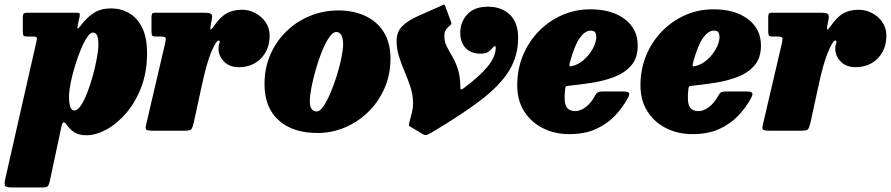

<svg xmlns="http://www.w3.org/2000/svg" viewBox="-86 -576 3925 846"><path d="M37.5 -520H248.5Q259.5 -520 263.2 -517.8Q267 -515.5 265 -504L257.5 -470Q254 -454 256.2 -451Q258.5 -448 271.5 -465.5Q296.5 -499 327.5 -519Q358.5 -539 403.5 -539Q446 -539 482 -518.8Q518 -498.5 540 -455Q562 -411.5 562 -341.5Q562 -259 536.5 -192.2Q511 -125.5 470.5 -78.2Q430 -31 383.5 -5.5Q337 20 294.5 20Q260.5 20 239.5 5.5Q218.5 -9 206 -28.5Q191.5 -49 185 -20L133 224Q129 240.5 123.8 245.2Q118.5 250 100.5 250H-33.5Q-61 250 -64.2 241.5Q-67.5 233 -63 213L74.5 -393Q77.5 -406 75.8 -410.5Q74 -415 59 -415H35Q20 -415 17.2 -419.8Q14.5 -424.5 14.5 -441V-499Q14.5 -513.5 19.2 -516.8Q24 -520 37.5 -520ZM218 -149Q218 -124.5 223.2 -106.8Q228.5 -89 241.5 -89Q256 -89 270.8 -111.5Q285.5 -134 299.2 -169.5Q313 -205 323.8 -245Q334.5 -285 341 -321Q347.5 -357 347.5 -379Q347.5 -408.5 341.5 -420.5Q335.5 -432.5 323 -432.5Q311.5 -432.5 297.5 -411.5Q283.5 -390.5 269.8 -357Q256 -323.5 244.2 -285Q232.5 -246.5 225.2 -210.2Q218 -174 218 -149Z M598.5 -520H815Q834 -520 842.5 -515.5Q851 -511 847.5 -492L843 -469Q839.5 -451.5 841.5 -447Q843.5 -442.5 855.5 -459.5Q883.5 -500.5 911.8 -516.8Q940 -533 980.5 -533Q1010.5 -533 1038.2 -518.8Q1066 -504.5 1084 -478.8Q1102 -453 1102 -419Q1102 -357.5 1064 -318.8Q1026 -280 966.5 -280Q923.5 -280 899.8 -306Q876 -332 877 -362.5Q877 -375 879.5 -381.2Q882 -387.5 882 -392.5Q882 -397.5 877.5 -397.5Q866.5 -397.5 845.2 -347.5Q824 -297.5 802 -193.5L767.5 -35Q763 -15.5 757.8 -7.8Q752.5 0 728.5 0H586.5Q565 0 559.2 -4.2Q553.5 -8.5 557.5 -25L642 -387Q646 -405 643.2 -410Q640.5 -415 622.5 -415H602Q587 -415 584.2 -419.8Q581.5 -424.5 581.5 -441V-499.5Q581.5 -511 584.2 -515.5Q587 -520 598.5 -520Z M1079.5 -205Q1079.5 -276.5 1105.5 -335.8Q1131.5 -395 1176.8 -438.8Q1222 -482.5 1280.8 -506.2Q1339.5 -530 1405 -530Q1471.5 -530 1523.2 -506Q1575 -482 1604.8 -434.8Q1634.5 -387.5 1634.5 -317.5Q1634.5 -246.5 1608 -186.5Q1581.5 -126.5 1536.2 -82.5Q1491 -38.5 1433.5 -14.2Q1376 10 1313 10Q1204.5 10 1142 -46Q1079.5 -102 1079.5 -205ZM1279 -130Q1279 -85 1310.5 -85Q1323.5 -85 1339 -107.5Q1354.5 -130 1369.8 -165.8Q1385 -201.5 1397.8 -242Q1410.5 -282.5 1418 -319.5Q1425.5 -356.5 1426 -380Q1426 -405.5 1418.5 -420.2Q1411 -435 1396 -435Q1380.5 -435 1364.2 -411.2Q1348 -387.5 1332.8 -350Q1317.5 -312.5 1305.5 -270.2Q1293.5 -228 1286.2 -190.5Q1279 -153 1279 -130Z M2031 -339.5Q1989 -339.5 1965.2 -364.8Q1941.5 -390 1942 -435.5Q1943 -480.5 1973.8 -513.5Q2004.5 -546.5 2064.5 -546.5Q2123 -546.5 2160 -512Q2197 -477.5 2197 -409Q2197 -330 2157.8 -265.5Q2118.5 -201 2035.2 -137Q1952 -73 1820 5.5Q1807 13 1797.5 17.5Q1788 22 1775 14L1723.5 -17Q1716.5 -21 1715.8 -24.2Q1715 -27.5 1718 -38Q1722 -54 1727.8 -75.2Q1733.5 -96.5 1734 -120Q1734 -156.5 1723 -190.8Q1712 -225 1697.5 -258.8Q1683 -292.5 1672.2 -326.5Q1661.5 -360.5 1661.5 -395.5Q1661.5 -437.5 1688.5 -462.8Q1715.5 -488 1761 -507.5Q1806.5 -527 1861.5 -552Q1869 -556 1871 -555.8Q1873 -555.5 1876.5 -547L1900.5 -482Q1903.5 -474 1903.2 -471.5Q1903 -469 1897.5 -464.5Q1889 -458 1880.5 -447Q1872 -436 1872 -420Q1871.5 -394 1881.8 -373Q1892 -352 1905.8 -329.2Q1919.5 -306.5 1930.2 -275.5Q1941 -244.5 1942.5 -198.5Q1942.5 -192.5 1942.5 -188.8Q1942.5 -185 1943.5 -183Q1946 -179 1960 -189.5Q2025 -238 2061.8 -281.8Q2098.5 -325.5 2098.5 -368Q2098.5 -372.5 2094.5 -372.5Q2089.5 -372.5 2083.5 -364.2Q2077.5 -356 2065.8 -347.8Q2054 -339.5 2031 -339.5Z M2193 -200Q2193 -270.5 2218 -331.2Q2243 -392 2287.5 -437.8Q2332 -483.5 2390.2 -509.2Q2448.5 -535 2515 -535Q2609.5 -535 2666.8 -491.8Q2724 -448.5 2724 -375.5Q2724 -321 2695.8 -288Q2667.5 -255 2621.5 -237.2Q2575.5 -219.5 2521.5 -211.2Q2467.5 -203 2416 -197.5Q2408.5 -197 2406.8 -193.8Q2405 -190.5 2404 -182.5Q2398 -127 2409 -106.8Q2420 -86.5 2449.5 -86.5Q2470.5 -86.5 2494.2 -103.8Q2518 -121 2536.5 -155.5Q2541 -164.5 2547.5 -168.8Q2554 -173 2569 -173H2658Q2680 -173 2684.8 -167.2Q2689.5 -161.5 2681 -145Q2658.5 -103 2624 -66.5Q2589.5 -30 2540 -7.5Q2490.5 15 2422.5 15Q2358.5 15 2306.5 -11Q2254.5 -37 2223.8 -85.2Q2193 -133.5 2193 -200ZM2433.5 -284.5Q2460.5 -290 2485 -311Q2509.5 -332 2525.2 -360Q2541 -388 2541.5 -414Q2541.5 -424.5 2537 -432.8Q2532.5 -441 2516 -441Q2492 -441 2468.8 -409Q2445.5 -377 2425 -301Q2422 -289.5 2423.5 -285.8Q2425 -282 2433.5 -284.5Z M2736 -200Q2736 -270.5 2761 -331.2Q2786 -392 2830.5 -437.8Q2875 -483.5 2933.2 -509.2Q2991.5 -535 3058 -535Q3152.5 -535 3209.8 -491.8Q3267 -448.5 3267 -375.5Q3267 -321 3238.8 -288Q3210.5 -255 3164.5 -237.2Q3118.5 -219.5 3064.5 -211.2Q3010.5 -203 2959 -197.5Q2951.5 -197 2949.8 -193.8Q2948 -190.5 2947 -182.5Q2941 -127 2952 -106.8Q2963 -86.5 2992.5 -86.5Q3013.5 -86.5 3037.2 -103.8Q3061 -121 3079.5 -155.5Q3084 -164.5 3090.5 -168.8Q3097 -173 3112 -173H3201Q3223 -173 3227.8 -167.2Q3232.5 -161.5 3224 -145Q3201.5 -103 3167 -66.5Q3132.5 -30 3083 -7.5Q3033.5 15 2965.5 15Q2901.5 15 2849.5 -11Q2797.5 -37 2766.8 -85.2Q2736 -133.5 2736 -200ZM2976.5 -284.5Q3003.5 -290 3028 -311Q3052.5 -332 3068.2 -360Q3084 -388 3084.5 -414Q3084.5 -424.5 3080 -432.8Q3075.5 -441 3059 -441Q3035 -441 3011.8 -409Q2988.5 -377 2968 -301Q2965 -289.5 2966.5 -285.8Q2968 -282 2976.5 -284.5Z M3316 -520H3532.5Q3551.5 -520 3560 -515.5Q3568.5 -511 3565 -492L3560.5 -469Q3557 -451.5 3559 -447Q3561 -442.5 3573 -459.5Q3601 -500.5 3629.2 -516.8Q3657.5 -533 3698 -533Q3728 -533 3755.8 -518.8Q3783.5 -504.5 3801.5 -478.8Q3819.5 -453 3819.5 -419Q3819.5 -357.5 3781.5 -318.8Q3743.5 -280 3684 -280Q3641 -280 3617.2 -306Q3593.5 -332 3594.5 -362.5Q3594.5 -375 3597 -381.2Q3599.5 -387.5 3599.5 -392.5Q3599.5 -397.5 3595 -397.5Q3584 -397.5 3562.8 -347.5Q3541.5 -297.5 3519.5 -193.5L3485 -35Q3480.5 -15.5 3475.2 -7.8Q3470 0 3446 0H3304Q3282.5 0 3276.8 -4.2Q3271 -8.5 3275 -25L3359.5 -387Q3363.5 -405 3360.8 -410Q3358 -415 3340 -415H3319.5Q3304.5 -415 3301.8 -419.8Q3299 -424.5 3299 -441V-499.5Q3299 -511 3301.8 -515.5Q3304.5 -520 3316 -520Z"/></svg>

Font: Besley* Narrow Fatface
Style: Italic
Weight: 900
Width: 4
Italic angle: -13°
Designer: Owen Earl
Foundry: indestructible type*
Version: Version 3.000; ttfautohint (v1.8.3)